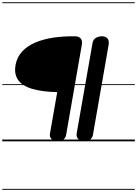

<svg xmlns="http://www.w3.org/2000/svg" viewBox="-25 -1250 1212 1698"><path d="M484.5 0Q450 0 430.8 -20Q411.5 -40 417 -69.5L481 -435Q422.5 -436.5 364.5 -443.2Q306.5 -450 256.2 -465.2Q206 -480.5 169.8 -507.2Q133.5 -534 117.8 -576Q102 -618 113 -678Q126 -746 170.8 -794.5Q215.5 -843 285.8 -873.2Q356 -903.5 446 -917Q536 -930.5 639.5 -929Q671 -929 688.2 -910.2Q705.5 -891.5 698.5 -853L560 -58Q556.5 -36 538.5 -18Q520.5 0 484.5 0ZM721.5 0Q687 0 667.5 -20Q648 -40 653 -69.5L793.5 -870Q799 -901 823 -915Q847 -929 876 -929Q908 -929 925.2 -910.2Q942.5 -891.5 935.5 -853L797 -58Q793.5 -36 775.5 -18Q757.5 0 721.5 0ZM484.5 0Q450 0 430.8 -20Q411.5 -40 417 -69.5L481 -435Q422.5 -436.5 364.5 -443.2Q306.5 -450 256.2 -465.2Q206 -480.5 169.8 -507.2Q133.5 -534 117.8 -576Q102 -618 113 -678Q126 -746 170.8 -794.5Q215.5 -843 285.8 -873.2Q356 -903.5 446 -917Q536 -930.5 639.5 -929Q671 -929 688.2 -910.2Q705.5 -891.5 698.5 -853L560 -58Q556.5 -36 538.5 -18Q520.5 0 484.5 0ZM721.5 0Q687 0 667.5 -20Q648 -40 653 -69.5L793.5 -870Q799 -901 823 -915Q847 -929 876 -929Q908 -929 925.2 -910.2Q942.5 -891.5 935.5 -853L797 -58Q793.5 -36 775.5 -18Q757.5 0 721.5 0ZM-5 420.5H1167.5V428.5H-5ZM-5 -16H1167.5V0H-5ZM-5 -505.5H1167.5V-497.5H-5ZM-5 -1230H1167.5V-1222H-5Z"/></svg>

Font: Edu VIC WA NT Pre Guide
Style: Regular
Weight: 400
Designer: Tina and Corey Anderson, Eben Sorkin, Mirko Velimirovic
Foundry: Google for Education
Version: Version 1.000